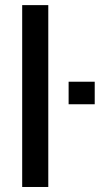

<svg xmlns="http://www.w3.org/2000/svg" viewBox="-20 -745 422 765"><path d="M172.4 -724.6V0H68.4V-724.6ZM357.4 -419.4V-329.6H253.4V-419.4Z"/></svg>

Font: Arimo Medium
Style: Regular
Weight: 500
Designer: Steve Matteson
Foundry: Monotype Imaging Inc.
Version: Version 1.33